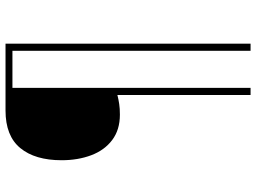

<svg xmlns="http://www.w3.org/2000/svg" viewBox="-136 -664 927 695"><g transform="rotate(-90 327.5 -316.5)"><path d="M517 127H491V-735H357V127H331V-355Q315 -351 298.5 -348.5Q282 -346 260 -346Q205 -346 168 -374Q131 -402 113 -450Q95 -498 95 -557Q95 -653 139 -706.5Q183 -760 275 -760H517Z"/></g></svg>

Font: Noto Sans Thin
Style: Regular
Weight: 100
Designer: Monotype Design Team
Foundry: Monotype Imaging Inc.
Version: Version 2.007